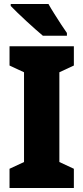

<svg xmlns="http://www.w3.org/2000/svg" viewBox="-20 -947 420 967"><path d="M352 0H28V-97L101 -131V-583L28 -617V-714H352V-617L279 -583V-131L352 -97ZM224 -927Q235 -907 253 -878.5Q271 -850 288.5 -823Q306 -796 317 -781V-767H196Q182 -779 159.5 -798.5Q137 -818 112.5 -841Q88 -864 67 -884Q46 -904 34 -917V-927Z"/></svg>

Font: Noto Sans Khmer UI Condensed Black
Style: Regular
Weight: 900
Width: 3
Designer: Danh Hong and the Monotype Design Team
Foundry: Monotype Imaging Inc.
Version: Version 2.002; ttfautohint (v1.8.4.7-5d5b)